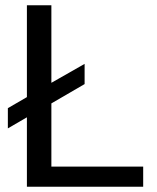

<svg xmlns="http://www.w3.org/2000/svg" viewBox="-20 -708 596 728"><path d="M300.8 -465.8V-389.2L174.8 -315.9V-76.2H522.9V0H82V-263.2L9.8 -221.2V-297.9L82 -339.8V-688H174.8V-394Z"/></svg>

Font: Libra Sans Modern
Style: Regular
Weight: 400
Foundry: Stefan Peev, Context Ltd
Version: Version 1.000